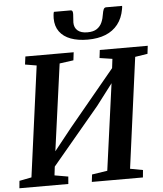

<svg xmlns="http://www.w3.org/2000/svg" viewBox="-63 -1037 926 1091"><g transform="rotate(-5 400.0 -491.0)"><path d="M3 0 7 -42 76.5 -55.5 161.5 -686.5 96 -697.5 102 -743H377.5L372 -697.5L292.5 -686.5L218 -142L194 -153L325 -317.5L621 -675L580.5 -579.5L593.5 -686.5L521 -697.5L526.5 -743H800L794.5 -697.5L723.5 -686.5L639 -55.5L711.5 -42L707.5 0H416L421 -42L509 -55.5L583 -596.5L607 -589L484 -427.5L179 -63.5L217.5 -135L208 -55.5L285.5 -42L282 0ZM380.5 -981.5Q389 -981.5 391.5 -974.8Q394 -968 393.5 -958.5Q393.5 -948.5 392 -934.8Q390.5 -921 390.5 -911.5Q390.5 -882 409.8 -865.5Q429 -849 465.5 -849Q500 -849 519.8 -862.5Q539.5 -876 549 -898Q558.5 -920 562 -945.5Q564 -959.5 568.5 -970.5Q573 -981.5 583.5 -981.5H674.5Q674.5 -977.5 674.2 -973.2Q674 -969 672.5 -963Q663.5 -911.5 636.2 -877Q609 -842.5 565.8 -825Q522.5 -807.5 463.5 -807.5Q408 -807.5 367 -822.8Q326 -838 303.5 -868.8Q281 -899.5 281 -945Q281.5 -954 282 -963Q282.5 -972 285.5 -981.5Z"/></g></svg>

Font: Merriweather 28pt SemiBold
Style: Italic
Weight: 600
Italic angle: -7.8°
Version: Version 2.101